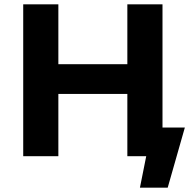

<svg xmlns="http://www.w3.org/2000/svg" viewBox="-20 -720 896 885"><path d="M567 -287H249V0H87V-700H249V-424H567V-700H729V0H567ZM625 145 654 0H570V-132H832L753 145Z"/></svg>

Font: Montserrat Z
Style: Bold
Weight: 700
Designer: Julieta Ulanovsky
Foundry: Julieta Ulanovsky
Version: Version 8.000